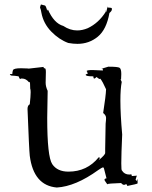

<svg xmlns="http://www.w3.org/2000/svg" viewBox="-20 -819 679 858"><path d="M234 19Q318 14 419 -59Q436 -71 441 -71Q443 -71 444.5 -66.5Q446 -62 456 -22Q447 -21 447 -16L448 -12Q459 5 461 5V4Q461 1 521 -1Q528 7 534 7Q538 7 541 5L543 4Q547 4 549 12Q593 3 594 1.5Q595 0 595 -5L594 -20L591 -10L586 -16Q590 -32 592 -34L565 -32L568 -31Q569 -31 569 -32Q569 -35 567 -40L558 -39Q536 -39 525 -57Q522 -57 522 -89Q522 -129 526 -218Q518 -308 518 -370Q518 -422 524 -453Q519 -463 519 -465V-466L521 -464L522 -488Q522 -511 514.5 -516Q507 -521 464 -521L434 -512Q436 -515 437 -515Q439 -515 440 -504L394 -506Q367 -506 367 -501Q367 -500 369 -500L372 -489Q363 -488 363 -485Q363 -478 392 -478H401Q397 -478 397 -477V-476Q398 -468 401 -468Q405 -468 411 -475Q422 -466 426 -466Q428 -466 428 -468Q439 -454 454 -420Q453 -391 441 -314Q454 -304 454 -292Q454 -283 452 -266L450 -154Q450 -144 450 -135.5Q450 -127 421 -103Q426 -110 426 -113Q426 -116 421 -116Q369 -52 286 -52Q236 -52 213.5 -85.5Q191 -119 191 -293L193 -413Q184 -432 184 -449L185 -497Q185 -514 180 -514H178Q175 -514 175 -517V-520L105 -512L109 -511L106 -513L74 -514Q41 -514 38 -505.5Q35 -497 35 -488H24Q26 -481 34.5 -481Q43 -481 63 -478Q67 -466 71 -466Q72 -466 74 -468H79Q96 -468 110 -451Q111 -453 112 -453Q115 -453 115 -423Q117 -419 117 -407Q117 -389 113 -353Q103 -348 103 -332Q110 -149 113 -123Q130 10 234 19ZM326 -623Q378 -623 417 -655Q456 -687 469 -761Q480 -770 480 -777V-781Q479 -785 467 -785Q458 -785 458 -787L460 -790V-789Q460 -785 455 -766Q449 -774 448 -774L453 -767Q421 -716 372 -693Q348 -683 325 -683Q293 -683 263 -703Q221 -715 194 -777L191 -771Q185 -794 180.5 -794.5Q176 -795 163 -799Q159 -790 159 -785Q159 -783 160.5 -781Q162 -779 165 -762Q174 -714 209 -678Q244 -642 285 -627Q307 -623 326 -623Z"/></svg>

Font: Xiaobo Songti 小帛宋体
Style: Regular
Weight: 400
Version: Version 1.501;March 17, 2024;FontCreator 14.0.0.2814 64-bit